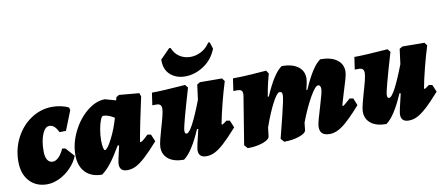

<svg xmlns="http://www.w3.org/2000/svg" viewBox="-67 -989 2921 1260"><g transform="rotate(-10 1393.0 -358.5)"><path d="M174 -206Q174 -168 186.5 -148Q199 -128 222 -128Q242 -128 261.5 -147Q281 -166 297 -202L318 -199L370 -141Q354 -100 320 -64.5Q286 -29 243.5 -8.5Q201 12 161 12Q87 12 43 -36.5Q-1 -85 -1 -167Q-1 -253 37 -325.5Q75 -398 139.5 -440.5Q204 -483 280 -483Q310 -483 339.5 -476.5Q369 -470 389 -459L393 -441L342 -312L299 -311Q286 -338 272 -350.5Q258 -363 239 -363Q211 -363 192.5 -318.5Q174 -274 174 -206Z M864 -195 887 -191 907 -143Q851 -80 815 -47.5Q779 -15 751.5 -1.5Q724 12 695 12Q644 12 644 -36Q644 -54 669 -158H659Q618 -88 587.5 -49Q557 -10 526 12Q455 12 415 -29.5Q375 -71 375 -145Q375 -222 412.5 -298.5Q450 -375 509.5 -423.5Q569 -472 629 -472L701 -452L706 -472L725 -484L859 -472L867 -449Q825 -258 808 -157L812 -154Q822 -154 864 -195ZM673 -341Q632 -367 599 -367Q590 -367 580.5 -343Q571 -319 564.5 -282Q558 -245 558 -209Q558 -181 562 -162Q566 -143 572 -143Q588 -143 620.5 -206Q653 -269 673 -341Z M1433 -143Q1377 -80 1341 -47.5Q1305 -15 1277.5 -1.5Q1250 12 1221 12Q1170 12 1170 -36Q1170 -46 1176.5 -77Q1183 -108 1199 -173L1191 -175Q1129 -31 1072 9Q1006 9 969.5 -19.5Q933 -48 933 -98Q933 -115 942 -151.5Q951 -188 962 -225Q973 -261 981.5 -295.5Q990 -330 990 -346Q990 -363 982 -371Q974 -379 957 -379H929L941 -461Q1008 -461 1164 -473L1180 -453Q1107 -206 1107 -179Q1107 -167 1109.5 -162Q1112 -157 1120 -157Q1151 -157 1230 -362L1243 -462L1263 -474L1410 -473L1425 -453Q1405 -390 1385.5 -313.5Q1366 -237 1355 -178L1359 -174Q1372 -180 1390 -195L1413 -191ZM1103 -729 1113 -728Q1128 -689 1160 -668.5Q1192 -648 1232 -648Q1269 -648 1304 -666.5Q1339 -685 1362 -721L1372 -720L1386 -676Q1359 -606 1299.5 -567Q1240 -528 1176 -528Q1115 -528 1076 -563.5Q1037 -599 1039 -664Z M2212 -198 2236 -194 2255 -146Q2176 -57 2131 -24Q2086 9 2045 9Q2011 9 1995 -5Q1979 -19 1979 -50Q1979 -65 1989 -101.5Q1999 -138 2011 -176Q2040 -271 2040 -291Q2040 -319 2022 -319Q2004 -319 1967 -254.5Q1930 -190 1893 -93L1888 -45Q1886 -24 1841.5 -8.5Q1797 7 1740 7L1720 -16Q1730 -54 1757 -163Q1784 -272 1784 -296Q1784 -309 1780 -314Q1776 -319 1765 -319Q1749 -319 1717 -258.5Q1685 -198 1652 -104L1645 -45Q1642 -24 1598 -8.5Q1554 7 1497 7L1477 -16L1529 -336Q1530 -341 1530 -349Q1530 -365 1522 -372Q1514 -379 1497 -379H1469L1481 -461Q1537 -461 1609.5 -466Q1682 -471 1704 -473L1718 -452Q1714 -439 1703 -393.5Q1692 -348 1685 -302L1692 -303Q1755 -449 1810 -485Q1878 -485 1917 -457Q1956 -429 1956 -379Q1956 -363 1950 -336.5Q1944 -310 1942 -302L1949 -303Q2012 -449 2067 -485Q2137 -485 2176.5 -456.5Q2216 -428 2216 -378Q2216 -361 2206.5 -327Q2197 -293 2180 -240Q2159 -171 2157 -160L2160 -157Q2164 -157 2176 -167Q2188 -177 2212 -198Z M2782 -143Q2726 -80 2690 -47.5Q2654 -15 2626.5 -1.5Q2599 12 2570 12Q2519 12 2519 -36Q2519 -46 2525.5 -77Q2532 -108 2548 -173L2540 -175Q2478 -31 2421 9Q2355 9 2318.5 -19.5Q2282 -48 2282 -98Q2282 -115 2291 -151.5Q2300 -188 2311 -225Q2322 -261 2330.5 -295.5Q2339 -330 2339 -346Q2339 -363 2331 -371Q2323 -379 2306 -379H2278L2290 -461Q2357 -461 2513 -473L2529 -453Q2456 -206 2456 -179Q2456 -167 2458.5 -162Q2461 -157 2469 -157Q2500 -157 2579 -362L2592 -462L2612 -474L2759 -473L2774 -453Q2754 -390 2734.5 -313.5Q2715 -237 2704 -178L2708 -174Q2721 -180 2739 -195L2762 -191Z"/></g></svg>

Font: Alegreya Black
Style: Italic
Weight: 900
Italic angle: -7°
Designer: Juan Pablo del Peral
Foundry: Huerta Tipografica
Version: Version 2.007; ttfautohint (v1.6)